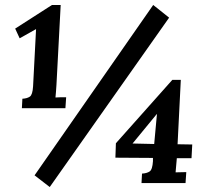

<svg xmlns="http://www.w3.org/2000/svg" viewBox="-20 -736 834 772"><path d="M68 -301 70 -339Q89 -340 100 -347.5Q111 -355 113 -389L125 -619L59 -582L41 -621L189 -716H224L207 -395Q206 -380 205 -366Q204 -352 203 -344Q212 -345 225.5 -345Q239 -345 246 -345L243 -301ZM596 -716 660 -665 180 16 119 -31ZM549 0 551 -38Q570 -39 581.5 -46.5Q593 -54 595 -88V-101L444 -102L446 -160L673 -415H707L694 -156L753 -155L750 -100H691L686 -43L729 -44L726 0ZM600 -157 611 -277H610L513 -159Z"/></svg>

Font: Lora
Style: Italic
Weight: 400
Italic angle: -3°
Designer: Olga Karpushina, Alexei Vanyashin (Cyrillic)
Foundry: Cyreal
Version: Version 3.008